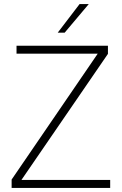

<svg xmlns="http://www.w3.org/2000/svg" viewBox="-20 -921 596 941"><path d="M37 -41 459 -658H61V-697H509V-657L85 -39H520V0H37ZM370 -901H415L297 -761H263Z"/></svg>

Font: Hanken Grotesk ExtraLight
Style: Regular
Weight: 200
Designer: Alfredo Marco Pradil
Foundry: Hanken Design Co.
Version: Version 3.014